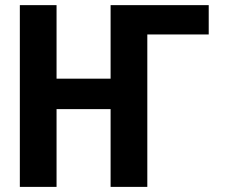

<svg xmlns="http://www.w3.org/2000/svg" viewBox="-20 -731 879 751"><path d="M201.2 -423.3H412.6V-710.9H796.4V-596.2H556.2V0H412.6V-304.2H201.2V0H57.6V-710.9H201.2Z"/></svg>

Font: RobotoCondensed-Bold
Style: Bold
Weight: 700
Designer: Google
Version: Version 2.001240; 2014